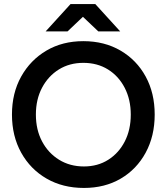

<svg xmlns="http://www.w3.org/2000/svg" viewBox="-20 -915 823 947"><path d="M394 12Q290 12 210 -34Q130 -80 84.5 -162Q39 -244 39 -350Q39 -456 84.5 -537.5Q130 -619 209 -665.5Q288 -712 391 -712Q495 -712 574.5 -665.5Q654 -619 698.5 -537.5Q743 -456 743 -350Q743 -244 698.5 -162Q654 -80 575.5 -34Q497 12 394 12ZM394 -94Q462 -94 514 -127Q566 -160 595.5 -217.5Q625 -275 625 -350Q625 -424 595 -482Q565 -540 512.5 -572.5Q460 -605 391 -605Q323 -605 270.5 -572.5Q218 -540 187.5 -482.5Q157 -425 157 -350Q157 -275 187.5 -217.5Q218 -160 271.5 -127Q325 -94 394 -94ZM465 -760 329 -889V-895H450L573 -760ZM205 -760 328 -895H449V-889L313 -760Z"/></svg>

Font: Figtree Light SemiBold
Style: Regular
Weight: 600
Version: Version 2.002